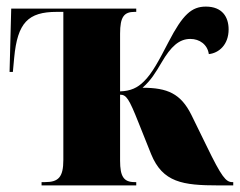

<svg xmlns="http://www.w3.org/2000/svg" viewBox="-20 -562 727 582"><path d="M106 0H393V-10H388C355 -10 344 -27 344 -75V-275C363 -275 371 -263 400 -190L438 -95C473 -9 534 0 642 0H687V-10H684C665 -10 652 -25 606 -120L560 -214C528 -278 488 -296 412 -296C438 -319 451 -341 470 -373C498 -421 523 -444 557 -444C585 -444 609 -427 613 -398C643 -401 673 -426 673 -473C673 -510 654 -542 604 -542C561 -542 534 -518 491 -435C462 -379 441 -339 416 -315C397 -296 376 -286 344 -285V-460C344 -511 356 -526 388 -526H393V-536H14L9 -344H19L23 -387C33 -493 65 -526 152 -526H172V-77C172 -25 157 -10 117 -10H106Z"/></svg>

Font: Noto Serif Display Condensed Black
Style: Regular
Weight: 900
Width: 3
Designer: Monotype Design Team
Foundry: Monotype Imaging Inc.
Version: Version 2.009